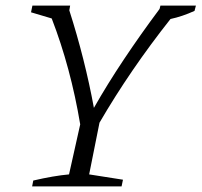

<svg xmlns="http://www.w3.org/2000/svg" viewBox="-20 -667 721 687"><path d="M95 0 99 -21Q172 -38 227 -43L267 -222Q233 -425 165 -601L91 -623L96 -647H231L228 -630Q284 -455 316 -281Q363 -364 423 -454Q483 -544 551 -635L554 -647H681L676 -628Q632 -608 590 -599Q446 -417 336 -228L299 -43L420 -24L415 0Z"/></svg>

Font: Piazzolla SC Light
Style: Italic
Weight: 300
Italic angle: -11.3°
Designer: Juan Pablo del Peral
Foundry: Huerta Tipografica
Version: Version 1.330